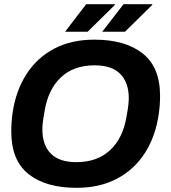

<svg xmlns="http://www.w3.org/2000/svg" viewBox="-20 -888 818 920"><path d="M347 12Q199 12 116.5 -54Q34 -120 34 -257Q34 -302 40 -346Q56 -454 107 -533Q158 -612 240 -655Q322 -698 432 -698Q580 -698 663.5 -632Q747 -566 747 -429Q747 -386 741 -344Q726 -236 675 -156Q624 -76 541 -32Q458 12 347 12ZM345 -111Q446 -111 507.5 -168.5Q569 -226 586 -328Q593 -366 595 -385Q597 -404 597 -418Q597 -492 556.5 -533.5Q516 -575 433 -575Q333 -575 272 -517.5Q211 -460 194 -358Q187 -319 185 -300.5Q183 -282 183 -268Q183 -193 223.5 -152Q264 -111 345 -111ZM470 -736 572 -868H709L710 -865L579 -736ZM292 -736 393 -868H530L531 -865L400 -736Z"/></svg>

Font: Archivo VF Beta
Style: Italic
Weight: 400
Italic angle: -10°
Designer: Hector Gatti
Foundry: Omnibus-Type
Version: Version 1.002